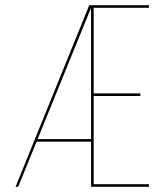

<svg xmlns="http://www.w3.org/2000/svg" viewBox="-20 -720 634 740"><path d="M341 -360H521V-350H341V-10H554V0H331V-174H121L50 0H40L324 -700H554V-690H341ZM331 -690 125 -184H331Z"/></svg>

Font: Bebas Neue Thin
Style: Regular
Weight: 200
Designer: Ryoichi Tsunekawa
Foundry: Ryoichi Tsunekawa
Version: Version 1.003;PS 001.003;hotconv 1.0.70;makeotf.lib2.5.58329